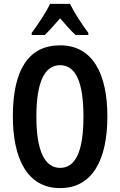

<svg xmlns="http://www.w3.org/2000/svg" viewBox="-20 -957 617 987"><path d="M340 -937H237C219 -897 176 -832 143 -788V-777H210C231 -797 259 -828 289 -863C318 -829 344 -799 369 -777H434V-788C398 -836 362 -892 340 -937ZM532 -358C532 -577 457 -724 289 -724C129 -724 46 -601 46 -359C46 -142 120 10 289 10C457 10 532 -139 532 -358ZM167 -358C167 -532 208 -622 289 -622C369 -622 409 -535 409 -358C409 -180 369 -94 289 -94C209 -94 167 -183 167 -358Z"/></svg>

Font: Noto Sans Myanmar UI ExtraCondensed SemiBold
Style: Regular
Weight: 600
Width: 2
Designer: Monotype Design Team
Foundry: Monotype Imaging Inc.
Version: Version 2.103